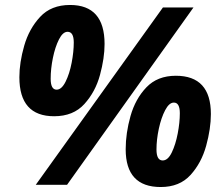

<svg xmlns="http://www.w3.org/2000/svg" viewBox="-20 -744 893 773"><path d="M198 -276Q275 -276 319.5 -325Q364 -374 382.5 -442Q401 -510 401 -567Q401 -724 262 -724Q186 -724 141.5 -676Q97 -628 77.5 -560Q58 -492 58 -433Q58 -276 198 -276ZM124 0H250L759 -714H636ZM208 -383Q184 -383 184 -427Q184 -467 193 -511Q202 -555 217.5 -585.5Q233 -616 252 -616Q277 -616 277 -573Q277 -536 268.5 -491.5Q260 -447 244 -415Q228 -383 208 -383ZM627 9Q703 9 747 -39.5Q791 -88 810 -157Q829 -226 829 -285Q829 -439 688 -439Q614 -439 569.5 -392.5Q525 -346 505.5 -277Q486 -208 486 -143Q486 9 627 9ZM635 -98Q610 -98 610 -142Q610 -182 619.5 -226Q629 -270 645 -300.5Q661 -331 680 -331Q704 -331 704 -288Q704 -251 695.5 -206.5Q687 -162 671.5 -130Q656 -98 635 -98Z"/></svg>

Font: Noto Sans Display Extra
Style: Italic
Weight: 800
Italic angle: -12°
Designer: Monotype Design Team
Foundry: Monotype Imaging Inc.
Version: Version 1.900